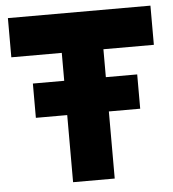

<svg xmlns="http://www.w3.org/2000/svg" viewBox="-51 -735 703 781"><g transform="rotate(-5 301.0 -344.0)"><path d="M10 -528V-688H592V-528H386V-414H514V-274H386V0H216V-274H88V-414H216V-528Z"/></g></svg>

Font: Roundo
Style: Bold
Weight: 700
Designer: Namrata Goyal (Gurmukhi), Shiva Nallaperumal (Latin)
Foundry: Indian Type Foundry
Version: Version 1.000;PS 1.0;hotconv 1.0.88;makeotf.lib2.5.647800